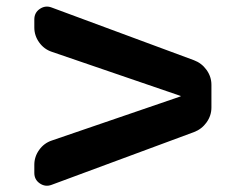

<svg xmlns="http://www.w3.org/2000/svg" viewBox="-20 -587 729 593"><path d="M139 -16Q120 -9 103 -20.5Q86 -32 86 -53V-78Q86 -103 101 -124Q116 -145 140 -153L537 -289Q538 -289 538 -290Q538 -291 537 -291L140 -427Q116 -435 101 -456Q86 -477 86 -502V-527Q86 -548 103 -559.5Q120 -571 139 -564L579 -401Q603 -392 618 -371Q633 -350 633 -325V-255Q633 -230 618 -209Q603 -188 579 -179Z"/></svg>

Font: Rounded Mplus 1c ExtraBold
Style: Regular
Weight: 800
Version: Version 1.059.20150529